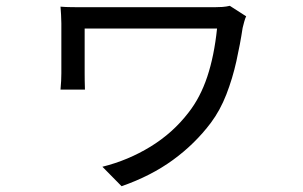

<svg xmlns="http://www.w3.org/2000/svg" viewBox="-20 -560 1040 660"><path d="M826.2 -503.9Q823.2 -498.5 819.3 -484.6Q815.4 -470.7 814 -463.9Q805.7 -408.7 792.5 -349.4Q779.3 -290 758.1 -235.4Q736.8 -180.7 705.1 -138.2Q650.4 -65.4 574.7 -10.3Q499 44.9 397.9 80.1L332 13.2Q420.4 -8.8 497.3 -55.9Q574.2 -103 627.9 -172.9Q668.5 -224.6 692.4 -296.1Q716.3 -367.7 726.1 -461.9Q714.8 -461.9 681.2 -461.9Q647.5 -461.9 600.8 -461.9Q554.2 -461.9 502.9 -461.9Q451.7 -461.9 404.1 -461.9Q356.4 -461.9 320.8 -461.9Q285.2 -461.9 271 -461.9Q271 -453.1 271 -431.9Q271 -410.6 271 -385.7Q271 -360.8 271 -339.4Q271 -317.9 271 -308.1Q271 -299.8 271.2 -283.4Q271.5 -267.1 272 -252H188Q189.5 -267.1 190.2 -282Q190.9 -296.9 190.9 -308.1Q190.9 -317.9 190.9 -340.8Q190.9 -363.8 190.9 -391.4Q190.9 -418.9 190.9 -443.4Q190.9 -467.8 190.9 -480Q190.9 -494.1 189.9 -509.3Q189 -524.4 188 -537.1Q204.6 -535.6 228.3 -535.4Q252 -535.2 277.8 -535.2Q284.7 -535.2 315.9 -535.2Q347.2 -535.2 393.3 -535.2Q439.5 -535.2 491 -535.2Q542.5 -535.2 590.1 -535.2Q637.7 -535.2 672.1 -535.2Q706.5 -535.2 717.8 -535.2Q731 -535.2 744.4 -536.1Q757.8 -537.1 770 -540Z"/></svg>

Font: Source Han Sans CN
Style: Regular
Weight: 400
Designer: Ryoko NISHIZUKA  (kana, bopomofo & ideographs); Paul D. Hunt (Latin, Greek & Cyrillic); Sandoll Communications , Soo-you
Foundry: Adobe
Version: Version 2.004;hotconv 1.0.118;makeotfexe 2.5.65603